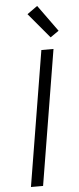

<svg xmlns="http://www.w3.org/2000/svg" viewBox="-64 -1008 427 1041"><g transform="rotate(-5 150.0 -487.5)"><path d="M61 0 182 -735H248L127 0ZM238 -799 124 -935 180 -975 284 -831Z"/></g></svg>

Font: Iosevka Aile Light
Style: Italic
Weight: 300
Italic angle: -9°
Designer: Belleve Invis
Foundry: Belleve Invis
Version: Version 31.1.0; ttfautohint (v1.8.4)